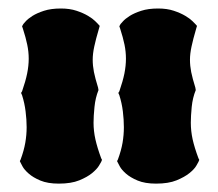

<svg xmlns="http://www.w3.org/2000/svg" viewBox="-20 -755 516 454"><path d="M221.2 -377 219.2 -372.1Q218.8 -371.1 213.9 -363Q209 -355 197.8 -345.7Q186.5 -336.4 167.5 -328.6Q148.4 -320.8 119.1 -320.8Q92.8 -320.8 75.4 -328.1Q58.1 -335.4 47.9 -344.5Q37.6 -353.5 33.4 -361.3Q29.3 -369.1 28.8 -370.1L26.9 -374L28.8 -377.9Q36.6 -398.9 39.8 -417.5Q43 -436 43 -454.1Q43 -472.2 40.5 -491.7Q38.1 -511.2 32.2 -529.8L29.8 -535.2L32.2 -539.1Q40.5 -563 44.2 -581.3Q47.9 -599.6 47.9 -616.2Q47.9 -632.8 44.4 -649.4Q41 -666 34.2 -687L32.2 -692.9L35.2 -698.2Q35.6 -698.7 40.8 -704.6Q45.9 -710.4 56.6 -717.3Q67.4 -724.1 84 -729.5Q100.6 -734.9 124 -734.9Q145 -734.9 161.1 -729.5Q177.2 -724.1 188.2 -717.5Q199.2 -710.9 204.8 -705.3Q210.4 -699.7 210.9 -699.2L215.8 -693.8L213.9 -687Q206.5 -662.1 202.9 -645Q199.2 -627.9 199.2 -613.8Q199.2 -599.6 202.1 -584.7Q205.1 -569.8 211.9 -547.9L212.9 -542Q205.6 -523.9 203.4 -502Q201.2 -480 201.2 -464.8Q201.2 -445.3 205.6 -425.5Q210 -405.8 219.2 -380.9ZM451.2 -377 449.2 -372.1Q448.7 -371.1 444.1 -363Q439.5 -355 428 -345.7Q416.5 -336.4 397.5 -328.6Q378.4 -320.8 349.1 -320.8Q322.8 -320.8 305.4 -328.1Q288.1 -335.4 277.8 -344.5Q267.6 -353.5 263.4 -361.3Q259.3 -369.1 258.8 -370.1L256.8 -374L258.8 -377.9Q266.6 -398.9 269.8 -417.5Q272.9 -436 272.9 -454.1Q272.9 -472.2 270.5 -491.7Q268.1 -511.2 262.2 -529.8L259.8 -535.2L262.2 -539.1Q270.5 -563 274.2 -581.3Q277.8 -599.6 277.8 -616.2Q277.8 -632.8 274.4 -649.4Q271 -666 264.2 -687L262.2 -692.9L265.1 -698.2Q265.6 -698.7 270.8 -704.6Q275.9 -710.4 286.6 -717.3Q297.4 -724.1 314 -729.5Q330.6 -734.9 354 -734.9Q375 -734.9 391.1 -729.5Q407.2 -724.1 418.2 -717.5Q429.2 -710.9 434.8 -705.3Q440.4 -699.7 440.9 -699.2L445.8 -693.8L443.8 -687Q436.5 -662.1 432.9 -645Q429.2 -627.9 429.2 -613.8Q429.2 -599.6 432.1 -584.7Q435.1 -569.8 441.9 -547.9L442.9 -542Q435.5 -523.9 433.3 -502Q431.2 -480 431.2 -464.8Q431.2 -445.3 435.5 -425.5Q439.9 -405.8 449.2 -380.9Z"/></svg>

Font: Hanalei Fill
Style: Regular
Weight: 400
Version: Version 1.000